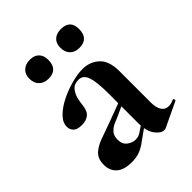

<svg xmlns="http://www.w3.org/2000/svg" viewBox="-171 -665 767 767"><g transform="rotate(-45 212.5 -281.5)"><path d="M319 6Q315 8 309 8Q291 8 273 -16Q255 -40 255 -85V-255Q255 -318 245 -347.5Q235 -377 209 -377Q184 -377 171.5 -361.5Q159 -346 154.5 -327Q150 -308 149 -295Q146 -264 131 -251.5Q116 -239 91 -239Q65 -239 54 -250Q43 -261 43 -277Q43 -301 64.5 -322.5Q86 -344 119 -360.5Q152 -377 187.5 -386.5Q223 -396 250 -396Q291 -396 320 -370Q349 -344 349 -285V-108Q349 -79 359.5 -63Q370 -47 389 -47Q403 -47 418 -54Q422 -56 424.5 -50.5Q427 -45 422 -43ZM127 7Q83 7 61.5 -12.5Q40 -32 40 -65Q40 -98 58 -115.5Q76 -133 105 -143.5Q134 -154 165 -165L265 -202L269 -187L212 -161Q204 -158 189 -151.5Q174 -145 162 -132.5Q150 -120 150 -97Q150 -71 167 -58.5Q184 -46 201 -46Q209 -46 216.5 -48Q224 -50 234 -57L284 -91L285 -75L215 -25Q193 -8 173 -0.5Q153 7 127 7ZM128 -464Q103 -464 88 -478.5Q73 -493 73 -519Q73 -543 88 -557Q103 -571 128 -571Q153 -571 166.5 -557Q180 -543 180 -519Q180 -464 128 -464ZM302 -464Q277 -464 262.5 -478.5Q248 -493 248 -519Q248 -543 262.5 -556.5Q277 -570 302 -570Q354 -570 354 -519Q354 -464 302 -464Z"/></g></svg>

Font: Cormorant Garamond Light
Style: Regular
Weight: 300
Designer: Christian Thalmann (Catharsis Fonts)
Foundry: Catharsis Fonts
Version: Version 4.001